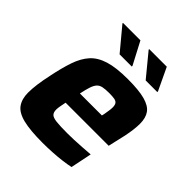

<svg xmlns="http://www.w3.org/2000/svg" viewBox="-195 -825 958 958"><g transform="rotate(45 284.0 -345.5)"><path d="M260 8Q172 8 122 -4.5Q72 -17 52 -45.5Q32 -74 32 -118Q32 -145 36.5 -179Q41 -213 50 -254Q64 -323 81 -373Q98 -423 126.5 -455Q155 -487 205 -502.5Q255 -518 337 -518Q415 -518 458.5 -506Q502 -494 519.5 -469Q537 -444 537 -403Q537 -384 534 -359.5Q531 -335 525.5 -308.5Q520 -282 513 -254L504 -215H200Q197 -200 194 -184Q191 -168 191 -158Q191 -138 200.5 -128.5Q210 -119 236.5 -116Q263 -113 314 -113Q334 -113 360.5 -114Q387 -115 416 -117Q445 -119 471 -121L448 -9Q426 -4 394.5 0Q363 4 327.5 6Q292 8 260 8ZM218 -298H373L376 -310Q379 -328 381 -341Q383 -354 383 -364Q383 -381 377 -389.5Q371 -398 357 -400.5Q343 -403 320 -403Q293 -403 276 -399.5Q259 -396 249 -385Q239 -374 232 -353Q225 -332 218 -298ZM220 -576 121 -695V-699H244L306 -581V-576ZM404 -576 306 -695V-699H430L486 -581V-576Z"/></g></svg>

Font: Saira Thin
Style: Bold Italic
Weight: 700
Italic angle: -12°
Version: Version 1.101